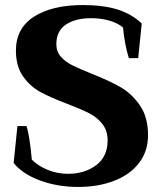

<svg xmlns="http://www.w3.org/2000/svg" viewBox="-20 -730 641 760"><path d="M34 -85 49 -231H85Q97 -195 106 -98Q131 -73 169 -57.5Q207 -42 249 -42Q315 -42 360.5 -76Q406 -110 406 -174Q406 -213 385 -239.5Q364 -266 332.5 -282Q301 -298 246 -319Q180 -344 139.5 -366Q99 -388 71 -428Q43 -468 43 -530Q43 -618 114.5 -664Q186 -710 308 -710Q389 -710 445 -692.5Q501 -675 541 -637L527 -500H490Q473 -555 467 -621Q446 -639 412.5 -648.5Q379 -658 341 -658Q278 -658 240.5 -632.5Q203 -607 203 -555Q203 -526 221 -505.5Q239 -485 266.5 -471.5Q294 -458 343 -438Q414 -410 458 -384.5Q502 -359 534 -312.5Q566 -266 566 -195Q566 -131 530 -84.5Q494 -38 431 -14Q368 10 290 10Q207 10 137.5 -16Q68 -42 34 -85Z"/></svg>

Font: Trirong Bold
Style: Regular
Weight: 700
Designer: Katatrad Team
Foundry: CadsonDemak
Version: Version 1.000